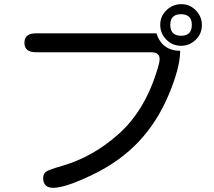

<svg xmlns="http://www.w3.org/2000/svg" viewBox="-20 -860 1040 932"><path d="M854.5 -613.3Q854.5 -532.2 798.8 -399.9Q743.2 -267.6 652.8 -171.9Q562.5 -76.2 429.7 -12.2Q296.9 51.8 238.3 51.8Q189.5 51.8 189.5 3.9Q189.5 -15.6 202.1 -25.4Q212.9 -35.2 281.2 -54.7Q433.6 -98.6 559.6 -212.9Q685.5 -327.1 745.1 -526.4Q754.9 -558.6 754.9 -573.2Q754.9 -606.4 713.9 -606.4H154.3Q98.6 -606.4 98.6 -652.3Q98.6 -698.2 154.3 -698.2H739.3Q766.6 -614.3 854.5 -613.3ZM860.4 -839.8Q901.4 -839.8 930.7 -809.6Q960 -779.3 960 -739.3Q960 -695.3 929.7 -666.5Q899.4 -637.7 859.4 -637.7Q816.4 -637.7 787.1 -668Q757.8 -698.2 757.8 -739.3Q757.8 -781.2 788.1 -810.5Q818.4 -839.8 860.4 -839.8ZM858.4 -791Q806.6 -791 806.6 -739.3Q806.6 -686.5 859.4 -686.5Q911.1 -686.5 911.1 -739.3Q911.1 -791 858.4 -791Z"/></svg>

Font: MotoyaLMaru
Style: W3 mono
Weight: 400
Version: Version 1.01